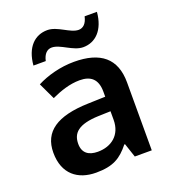

<svg xmlns="http://www.w3.org/2000/svg" viewBox="-138 -854 866 967"><g transform="rotate(-20 295.0 -370.0)"><path d="M99 -605H165C173 -642 192 -659 216 -659C262 -659 313 -606 367 -606C433 -606 484 -655 492 -750H426C418 -713 399 -696 375 -696C330 -696 280 -749 225 -749C158 -749 107 -701 99 -605ZM297 -553C223 -553 151 -533 97 -505L139 -416C187 -438 238 -456 292 -456C350 -456 385 -429 385 -361V-334L292 -331C125 -326 43 -271 43 -158C43 -43 115 10 212 10C303 10 346 -16 393 -75H397L422 0H513V-364C513 -493 438 -553 297 -553ZM320 -254 385 -256V-210C385 -129 329 -86 256 -86C208 -86 176 -107 176 -157C176 -215 211 -250 320 -254Z"/></g></svg>

Font: Noto Sans Balinese SemiBold
Style: Regular
Weight: 600
Designer: Aditya Bayu, David Williams
Foundry: David Williams
Version: Version 2.005